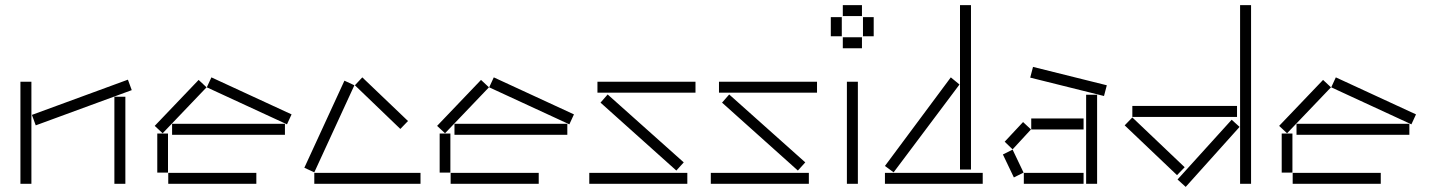

<svg xmlns="http://www.w3.org/2000/svg" viewBox="-20 -720 5596 752"><path d="M105 -270 120 -229 496 -367 481 -408ZM60 0H103V-400H60ZM428 0H471V-341H428Z M790 -378 1104 -233 1122 -272 808 -417ZM586 -227 617 -198 789 -378 758 -407ZM654 -192H1096V-235H654ZM596 -44H638V-197H596ZM639 0H984V-43H639Z M1370 -386 1548 -215 1578 -246 1399 -417ZM1172 -63 1211 -45 1368 -386 1329 -404ZM1211 0H1627V-43H1211Z M1896 -378 2210 -233 2228 -272 1914 -417ZM1692 -227 1723 -198 1895 -378 1864 -407ZM1760 -192H2202V-235H1760ZM1702 -44H1744V-197H1702ZM1745 0H2090V-43H1745Z M2320 -357H2704V-400H2320ZM2332 -318 2629 -52 2658 -84 2360 -350ZM2288 0H2672V-43H2288Z M2796 -357H3180V-400H2796ZM2808 -318 3105 -52 3134 -84 2836 -350ZM2764 0H3148V-43H2764Z M3281 -657H3356V-700H3281ZM3234 -578H3277V-653H3234ZM3360 -578H3402V-653H3360ZM3281 -531H3356V-574H3281ZM3297 -400V0H3340V-400Z M3740 -56H3783V-700H3740ZM3446 -70 3480 -45 3738 -389 3704 -417ZM3446 0H3829V-43H3446Z M4304 -344 4315 -386 4026 -458 4015 -416ZM4234 0H4277V-349H4234ZM4019 -213H4224V-256H4019ZM3915 -165 3946 -135 4018 -213 3987 -242ZM3908 -115 3951 -25 3989 -44 3946 -134ZM3990 0H4224V-43H3990Z M4837 0H4880V-700H4837ZM4415 -262H4825V-305H4415ZM4385 -229 4590 -34 4620 -65 4415 -260ZM4592 -17 4624 12 4835 -223 4804 -251Z M5194 -378 5508 -233 5526 -272 5212 -417ZM4990 -227 5021 -198 5193 -378 5162 -407ZM5058 -192H5500V-235H5058ZM5000 -44H5042V-197H5000ZM5043 0H5388V-43H5043Z"/></svg>

Font: Anthony
Style: Regular
Weight: 400
Designer: Sun Young Oh
Foundry: Velvetyne Type Foundry
Version: Version 1.000;hotconv 1.0.109;makeotfexe 2.5.65596